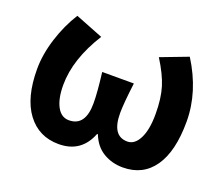

<svg xmlns="http://www.w3.org/2000/svg" viewBox="-101 -724 1035 889"><g transform="rotate(20 416.5 -280.0)"><path d="M261 14Q163 14 106 -62Q49 -138 49 -279Q49 -351 74 -430Q99 -509 140 -574L277 -520Q188 -378 188 -251Q188 -184 209 -145Q230 -106 268 -106Q349 -106 349 -219Q349 -273 337 -369H493Q480 -265 480 -219Q480 -106 556 -106Q592 -106 614 -149.5Q636 -193 636 -270Q636 -347 619.5 -401Q603 -455 560 -523L694 -574Q783 -433 783 -286.5Q783 -140 729.5 -63Q676 14 577 14Q524 14 481 -11.5Q438 -37 417 -91H413Q372 14 261 14Z"/></g></svg>

Font: Swei Fan Sans CJK TC
Style: Bold
Weight: 700
Version: Version 2.130